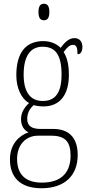

<svg xmlns="http://www.w3.org/2000/svg" viewBox="-20 -762 474 1023"><path d="M214 -654C231 -654 243 -664 243 -698C243 -732 231 -742 214 -742C197 -742 185 -732 185 -698C185 -664 197 -654 214 -654ZM201 241C327 241 394 171 394 64C394 -19 356 -75 263 -75H196C152 -75 125 -89 125 -128C125 -163 141 -185 159 -202C170 -198 196 -195 211 -195C302 -195 347 -260 347 -363C347 -424 335 -459 319 -485C339 -511 352 -523 369 -523C388 -523 393 -507 393 -473C411 -473 419 -489 419 -513C419 -538 405 -559 377 -559C343 -559 320 -529 303 -507C284 -527 251 -543 211 -543C118 -543 67 -482 67 -361C67 -295 92 -237 135 -213C114 -194 92 -165 92 -128C92 -88 111 -67 132 -57C87 -42 33 2 33 87C33 181 86 241 201 241ZM208 -224C142 -224 106 -271 106 -364C106 -468 145 -513 207 -513C273 -513 308 -473 308 -365C308 -268 275 -224 208 -224ZM203 211C103 211 71 154 71 85C71 7 120 -39 182 -39H253C328 -39 356 -6 356 67C356 152 312 211 203 211Z"/></svg>

Font: Noto Serif Georgian Condensed ExtraLight
Style: Regular
Weight: 200
Width: 3
Designer: Monotype Design Team, Akaki Razmadze
Foundry: Google LLC
Version: Version 2.003